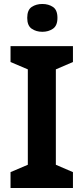

<svg xmlns="http://www.w3.org/2000/svg" viewBox="-20 -946 421 966"><path d="M347 0H33V-80L120 -117V-597L33 -634V-714H347V-634L261 -597V-117L347 -80ZM193 -926Q162 -926 139.5 -911Q117 -896 117 -856Q117 -817 139.5 -801.5Q162 -786 193 -786Q224 -786 246.5 -801.5Q269 -817 269 -856Q269 -896 246.5 -911Q224 -926 193 -926Z"/></svg>

Font: Noto Sans UI
Style: Bold
Weight: 700
Designer: Monotype Design Team
Foundry: Monotype Imaging Inc.
Version: Version 1.901